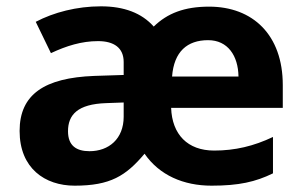

<svg xmlns="http://www.w3.org/2000/svg" viewBox="-20 -577 957 607"><path d="M641 -556C563 -556 509 -535 466 -493C428 -536 372 -557 299 -557C223 -557 150 -538 93 -508L141 -409C190 -432 238 -447 290 -447C340 -447 371 -426 371 -381V-340L278 -337C121 -331 42 -279 42 -163C42 -45 122 10 216 10C329 10 378 -21 437 -91C484 -23 560 10 649 10C735 10 788 -2 843 -29V-144C782 -115 723 -101 657 -101C573 -101 524 -152 521 -236H874V-308C874 -467 779 -556 641 -556ZM638 -450C700 -450 733 -401 734 -335H524C530 -414 572 -450 638 -450ZM316 -251 371 -253V-208C371 -138 324 -99 263 -99C222 -99 195 -116 195 -162C195 -214 225 -248 316 -251Z"/></svg>

Font: Noto Kufi Arabic
Style: Bold
Weight: 700
Designer: Monotype Design Team, David Williams, Khaled Hosny
Foundry: Google LLC
Version: Version 2.109